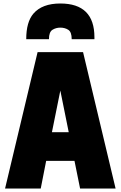

<svg xmlns="http://www.w3.org/2000/svg" viewBox="-20 -1078 690 1098"><path d="M520 -854H390Q390 -895 370.5 -907.5Q351 -920 325 -920Q300 -920 280 -907.5Q260 -895 260 -854H130Q130 -952 171 -1000Q221 -1058 325 -1058Q520 -1058 520 -865ZM641 0H438L406 -158H244L213 0H9L195 -780H455ZM373 -322 325 -560 277 -322Z"/></svg>

Font: Tanohe Sans ExtraBold
Style: Regular
Weight: 800
Designer: Village Type and Design LLC & Cristiano Sobral
Foundry: Cooper Hewitt Smithsonian Design Museum
Version: Version 1.00;September 29, 2021;FontCreator 13.0.0.2655 64-b